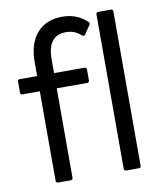

<svg xmlns="http://www.w3.org/2000/svg" viewBox="-84 -825 757 894"><g transform="rotate(-10 294.0 -378.5)"><path d="M119 0Q108 0 108 -11V-433H27Q16 -433 16 -443V-495Q16 -505 27 -505H108V-571Q108 -660 151.5 -708.5Q195 -757 270 -757Q341 -757 388 -711Q395 -703 388 -696L362 -657Q359 -653 355 -652Q351 -651 347 -655Q330 -670 313.5 -676.5Q297 -683 275 -683Q188 -683 188 -570V-505H331Q342 -505 342 -495V-443Q342 -433 331 -433H188V-11Q188 0 178 0ZM441 0Q430 0 430 -11V-740Q430 -750 441 -750H500Q510 -750 510 -740V-11Q510 0 500 0Z"/></g></svg>

Font: LINE Seed Sans TH App
Style: Regular
Weight: 400
Designer: Dalton Maag Ltd | Thai characters by Cadson Demak Co.,Ltd.
Foundry: Dalton Maag Ltd
Version: Version 1.003